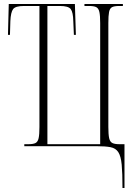

<svg xmlns="http://www.w3.org/2000/svg" viewBox="-20 -734 671 964"><path d="M595 210Q595 135 591 92.5Q587 50 574 30Q561 10 535 5Q509 0 466 0H102V-10H122Q147 -10 158.5 -16Q170 -22 174 -40.5Q178 -59 178 -96V-704H100Q58 -704 46 -688.5Q34 -673 32 -628L30 -559H20L24 -714H356L361 -559H351L348 -628Q347 -673 335 -688.5Q323 -704 281 -704H218V-10H483V-618Q483 -655 479 -673.5Q475 -692 463.5 -698Q452 -704 428 -704H404V-714H597V-704H579Q554 -704 542.5 -698Q531 -692 527.5 -673.5Q524 -655 524 -618V-97Q524 -59 528 -40.5Q532 -22 544 -16Q556 -10 580 -10H605V210Z"/></svg>

Font: Noto Serif Display ExtraCondensed ExtraLight
Style: Regular
Weight: 200
Width: 2
Designer: Monotype Design Team
Foundry: Monotype Imaging Inc.
Version: Version 2.009